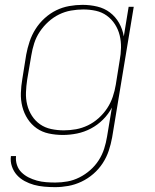

<svg xmlns="http://www.w3.org/2000/svg" viewBox="-20 -548 640 791"><path d="M207 223Q185 223 162.5 221Q140 219 120 213.5Q100 208 81.5 198Q63 188 49.5 173Q36 158 29 137.5Q22 117 25 95H46Q44 114 50 132Q56 150 69 162.5Q82 175 98 183Q114 191 132 196Q150 201 169.5 202.5Q189 204 208 204Q233 204 258 199.5Q283 195 307 183Q331 171 351.5 153Q372 135 386.5 112.5Q401 90 409 65Q417 40 421 15L441 -105Q427 -78 404.5 -55.5Q382 -33 354.5 -18.5Q327 -4 297.5 2Q268 8 239 8Q209 8 181 2Q153 -4 131 -19.5Q109 -35 94 -58Q79 -81 72 -108.5Q65 -136 66 -165Q67 -194 72 -223L88 -323Q93 -350 102 -377Q111 -404 126.5 -428.5Q142 -453 164 -473Q186 -493 211.5 -505.5Q237 -518 265 -523Q293 -528 320 -528Q351 -528 380.5 -521Q410 -514 433 -496.5Q456 -479 470.5 -453.5Q485 -428 490 -398L510 -520H531L442 18Q437 46 428 73Q419 100 403 124.5Q387 149 364.5 168.5Q342 188 315.5 200.5Q289 213 261.5 218Q234 223 207 223ZM243 -11Q268 -11 293 -15.5Q318 -20 342 -31.5Q366 -43 386.5 -61.5Q407 -80 421.5 -102Q436 -124 444.5 -149Q453 -174 457 -199L473 -299Q478 -325 478.5 -351.5Q479 -378 473 -402.5Q467 -427 453.5 -448Q440 -469 420 -483.5Q400 -498 375 -503.5Q350 -509 323 -509Q298 -509 272.5 -504.5Q247 -500 223.5 -488.5Q200 -477 179.5 -458.5Q159 -440 144 -417.5Q129 -395 121 -370Q113 -345 109 -320L92 -220Q88 -194 87 -167.5Q86 -141 92 -116.5Q98 -92 111.5 -71Q125 -50 145 -36Q165 -22 190.5 -16.5Q216 -11 243 -11Z"/></svg>

Font: Iosevka Aile Thin Oblique
Style: Regular
Weight: 100
Italic angle: -9°
Designer: Belleve Invis
Foundry: Belleve Invis
Version: Version 31.1.0; ttfautohint (v1.8.4)